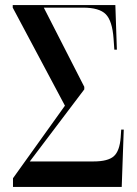

<svg xmlns="http://www.w3.org/2000/svg" viewBox="-20 -734 539 754"><path d="M31 0V-34L235 -319L30 -704V-714H433L439 -539H429L426 -582Q421 -652 395.5 -678Q370 -704 306 -704H152L311 -393V-383L97 -100H347Q404 -100 427 -120.5Q450 -141 454 -195L456 -225H466L458 0Z"/></svg>

Font: Noto Serif Display ExtraCondensed Medium
Style: Regular
Weight: 500
Width: 2
Designer: Monotype Design Team
Foundry: Monotype Imaging Inc.
Version: Version 2.009